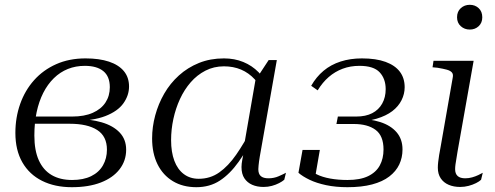

<svg xmlns="http://www.w3.org/2000/svg" viewBox="-20 -769 2060 799"><path d="M280 -20Q327 -20 359.5 -36Q392 -52 408.5 -81Q425 -110 425 -146Q425 -202 384.5 -228Q344 -254 270 -254H88L97 -284H280Q331 -284 366 -299.5Q401 -315 419 -342.5Q437 -370 437 -406Q437 -451 410 -473Q383 -495 333 -495Q295 -495 262.5 -482Q230 -469 204 -443.5Q178 -418 160 -382.5Q142 -347 132.5 -302.5Q123 -258 123 -205Q123 -143 141.5 -102Q160 -61 195 -40.5Q230 -20 280 -20ZM336 -526Q393 -526 433.5 -512.5Q474 -499 495.5 -473Q517 -447 517 -409Q517 -372 493.5 -339Q470 -306 418.5 -286Q367 -266 284 -266L325 -281L320 -258L292 -274Q355 -274 403 -260Q451 -246 478 -217.5Q505 -189 505 -146Q505 -100 477.5 -64.5Q450 -29 399.5 -9.5Q349 10 279 10Q208 10 155 -16.5Q102 -43 73 -93.5Q44 -144 44 -216Q44 -280 64 -336.5Q84 -393 122 -435.5Q160 -478 214 -502Q268 -526 336 -526Z M1098 -402 1080 -372Q1065 -412 1040 -439Q1015 -466 983 -479.5Q951 -493 912 -493Q870 -493 835 -475Q800 -457 773.5 -426.5Q747 -396 729 -357Q711 -318 701.5 -274Q692 -230 692 -186Q692 -136 705.5 -100Q719 -64 745 -44.5Q771 -25 807 -25Q855 -25 892.5 -51.5Q930 -78 963 -125.5Q996 -173 1028 -235L1045 -215Q1009 -146 973 -95.5Q937 -45 895 -17.5Q853 10 797 10Q741 10 699.5 -15Q658 -40 635.5 -85.5Q613 -131 613 -193Q613 -241 626 -289Q639 -337 663.5 -379.5Q688 -422 724.5 -455Q761 -488 808 -507Q855 -526 912 -526Q956 -526 992.5 -511Q1029 -496 1056 -468.5Q1083 -441 1098 -402ZM1132 -519 1061 -117Q1059 -107 1058 -97.5Q1057 -88 1056 -80Q1055 -72 1055 -65Q1055 -45 1065.5 -36Q1076 -27 1097 -27Q1120 -27 1139.5 -35.5Q1159 -44 1170 -50L1163 -21Q1155 -14 1141.5 -7Q1128 0 1111.5 4.5Q1095 9 1077 9Q1050 9 1029.5 0Q1009 -9 997 -27Q985 -45 985 -74Q985 -87 988.5 -105.5Q992 -124 996 -144L992 -142L1045 -447L1054 -452L1098 -519Z M1476 -495Q1438 -495 1406 -483Q1374 -471 1348 -448.5Q1322 -426 1302 -393L1275 -412Q1296 -449 1326.5 -474.5Q1357 -500 1397.5 -513Q1438 -526 1486 -526Q1545 -526 1584.5 -511.5Q1624 -497 1644 -470.5Q1664 -444 1664 -406Q1664 -378 1651 -352Q1638 -326 1612.5 -306.5Q1587 -287 1547 -275Q1507 -263 1453 -263L1489 -281L1485 -258L1461 -275Q1519 -275 1562.5 -261Q1606 -247 1630.5 -218.5Q1655 -190 1655 -147Q1655 -113 1641.5 -84.5Q1628 -56 1600 -34.5Q1572 -13 1528.5 -1.5Q1485 10 1426 10Q1377 10 1337 1.5Q1297 -7 1268 -21Q1239 -35 1222 -50L1239 -145H1311L1292 -35Q1283 -36 1275.5 -41Q1268 -46 1264.5 -54.5Q1261 -63 1264 -73Q1275 -55 1298 -43.5Q1321 -32 1354 -26Q1387 -20 1426 -20Q1479 -20 1512 -36Q1545 -52 1560.5 -80.5Q1576 -109 1576 -147Q1576 -204 1543 -228.5Q1510 -253 1452 -253H1380L1386 -284H1462Q1502 -284 1529 -298Q1556 -312 1570.5 -338Q1585 -364 1585 -398Q1585 -441 1560 -468Q1535 -495 1476 -495Z M1802 -71Q1802 -82 1803.5 -95Q1805 -108 1807.5 -124Q1810 -140 1814 -160L1864 -446Q1867 -460 1860.5 -467.5Q1854 -475 1839.5 -479Q1825 -483 1801 -487L1780 -489L1784 -516H1951L1884 -138Q1882 -124 1879.5 -110Q1877 -96 1875.5 -85Q1874 -74 1874 -65Q1874 -46 1884.5 -36.5Q1895 -27 1916 -27Q1931 -27 1945 -31Q1959 -35 1970.5 -40.5Q1982 -46 1989 -50L1982 -21Q1975 -14 1961 -7Q1947 0 1930 4.5Q1913 9 1895 9Q1868 9 1847 0Q1826 -9 1814 -27Q1802 -45 1802 -71ZM1882 -697Q1882 -721 1897.5 -735Q1913 -749 1935 -749Q1957 -749 1972 -735Q1987 -721 1987 -697Q1987 -674 1972 -660Q1957 -646 1935 -646Q1913 -646 1897.5 -660Q1882 -674 1882 -697Z"/></svg>

Font: Roboto Serif 120pt Expanded Light
Style: Italic
Weight: 300
Width: 7
Italic angle: -10°
Designer: Greg Gazdowicz
Foundry: Commercial Type
Version: Version 1.008